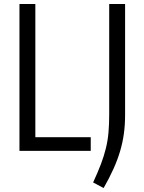

<svg xmlns="http://www.w3.org/2000/svg" viewBox="-20 -760 727 967"><path d="M449 159Q473 107 488.5 66Q504 25 513.5 -14Q523 -53 526.5 -94Q530 -135 530 -185V-740H610V-180Q610 -132 604 -87.5Q598 -43 585 1Q572 45 551.5 90.5Q531 136 502 187ZM78 -740H158V-69H437V0H78Z"/></svg>

Font: Encode Sans Condensed
Style: Regular
Weight: 400
Designer: Pablo Impallari, Andres Torresi
Foundry: Pablo Impallari, Andres Torresi
Version: Version 1.000; ttfautohint (v1.00) -l 8 -r 50 -G 200 -x 14 -